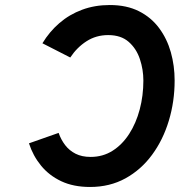

<svg xmlns="http://www.w3.org/2000/svg" viewBox="-20 -732 715 764"><path d="M338.3 12Q272.3 12 223.7 -10.9Q175.1 -33.9 143.1 -73.2Q111.1 -112.4 95.3 -161.7L213.3 -203.2Q222.7 -176.2 239.2 -154.6Q255.8 -132.9 280.9 -120.2Q305.9 -107.6 340.7 -107.6Q389.4 -107.6 428.1 -132.2Q466.8 -156.8 494.1 -199.3Q521.5 -241.8 536 -296.6Q550.5 -351.3 550.5 -411.6Q550.5 -455.3 536.6 -496.9Q522.8 -538.4 492.1 -565.4Q461.4 -592.4 410.5 -592.4Q362.3 -592.4 324.2 -567.8Q286.1 -543.3 259.6 -503.2L148.8 -559.8Q176.7 -606 216.4 -640.2Q256.2 -674.5 306.6 -693.2Q357 -712 416.7 -712Q484 -712 532.8 -687.4Q581.6 -662.8 613.1 -620.3Q644.6 -577.9 659.8 -524.1Q674.9 -470.3 674.9 -411.6Q674.9 -328 651.8 -251.7Q628.8 -175.3 585.1 -116Q541.5 -56.6 479.2 -22.3Q416.9 12 338.3 12Z"/></svg>

Font: Overpass
Style: Italic
Weight: 400
Italic angle: -10°
Designer: Delve Withrington, Dave Bailey, Thomas Jockin
Foundry: Delve Fonts LLC
Version: Version 4.000